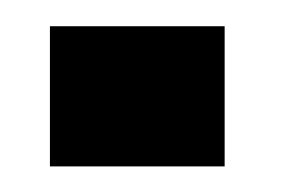

<svg xmlns="http://www.w3.org/2000/svg" viewBox="-20 -130 220 150"><path d="M19 -109.5V0H155.5V-109.5Z"/></svg>

Font: Anybody ExtraCondensed
Style: Bold
Weight: 700
Width: 2
Version: Version 1.113;gftools[0.9.25]